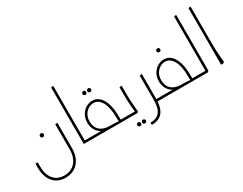

<svg xmlns="http://www.w3.org/2000/svg" viewBox="-100 -1357 2779 2195"><g transform="rotate(-30 1289.5 -260.0)"><path d="M276 -301Q266 -301 258.5 -308.5Q251 -316 251 -326Q251 -337 258.5 -344Q266 -351 276 -351Q287 -351 294 -344Q301 -337 301 -326Q301 -316 294 -308.5Q287 -301 276 -301Z M271 231Q170 231 110 162Q50 93 50 -29H80Q80 80 131 140.5Q182 201 271 201Q363 201 417 139Q471 77 471 -29H501Q501 52 472 110.5Q443 169 391 200Q339 231 271 231ZM50 -29V-80L77 -84L80 -76V-29ZM471 -29V-358L498 -362L501 -354V-29Z M671 0 641 -1V-747L668 -751L671 -743ZM641 0V-30H757V0ZM757 0V-30Q769 -30 773 -26Q777 -22 777 -15Q777 -8 773 -4Q769 0 757 0Z M938 -477Q928 -477 920.5 -484.5Q913 -492 913 -502Q913 -513 920.5 -520Q928 -527 938 -527Q949 -527 956 -520Q963 -513 963 -502Q963 -492 956 -484.5Q949 -477 938 -477ZM1002 -477Q992 -477 984.5 -484.5Q977 -492 977 -502Q977 -513 984.5 -520Q992 -527 1002 -527Q1013 -527 1020 -520Q1027 -513 1027 -502Q1027 -492 1020 -484.5Q1013 -477 1002 -477Z M1120 0V-30H1233V0ZM1233 0V-30Q1245 -30 1249 -26Q1253 -22 1253 -15Q1253 -8 1249 -4Q1245 0 1233 0ZM757 0V-30H1022Q1047 -30 1071.5 -28.5Q1096 -27 1112 -25Q1128 -23 1128 -23L1117 -24Q1116 -38 1115.5 -53.5Q1115 -69 1115 -84Q1114 -212 1074 -281.5Q1034 -351 969 -351Q935 -351 902 -331.5Q869 -312 848 -275.5Q827 -239 827 -187Q827 -114 873 -72Q919 -30 1002 -30V-5Q927 -5 882 -32Q837 -59 817 -101.5Q797 -144 797 -188Q797 -246 821.5 -289Q846 -332 886 -356.5Q926 -381 970 -381Q1027 -381 1066 -342Q1105 -303 1125 -236Q1145 -169 1145 -84Q1145 -67 1146 -47.5Q1147 -28 1148 -14L1133 0ZM757 0Q747 0 742 -5Q737 -10 737 -15Q737 -21 742 -25.5Q747 -30 757 -30Z M1302 146Q1292 146 1284.5 138.5Q1277 131 1277 121Q1277 110 1284.5 103Q1292 96 1302 96Q1313 96 1320 103Q1327 110 1327 121Q1327 131 1320 138.5Q1313 146 1302 146ZM1366 146Q1356 146 1348.5 138.5Q1341 131 1341 121Q1341 110 1348.5 103Q1356 96 1366 96Q1377 96 1384 103Q1391 110 1391 121Q1391 131 1384 138.5Q1377 146 1366 146Z M1336 0 1334 -20Q1330 -52 1326.5 -90.5Q1323 -129 1321 -169.5Q1319 -210 1319 -247V-358L1346 -362L1349 -354V-247Q1349 -218 1350.5 -187Q1352 -156 1354 -125Q1356 -94 1358.5 -66Q1361 -38 1364 -14L1349 0ZM1233 0V-30H1339V0ZM1233 0Q1223 0 1218 -5Q1213 -10 1213 -15Q1213 -21 1218 -25.5Q1223 -30 1233 -30Z M1612 0V-30H1702V0ZM1702 0V-30Q1714 -30 1718 -26Q1722 -22 1722 -15Q1722 -8 1718 -4Q1714 0 1702 0ZM1424 200V170Q1507 170 1546.5 120.5Q1586 71 1586 -35V-358L1613 -362L1616 -354V-35Q1616 36 1597.5 89Q1579 142 1537 171Q1495 200 1424 200Z M1915 -477Q1905 -477 1897.5 -484.5Q1890 -492 1890 -502Q1890 -513 1897.5 -520Q1905 -527 1915 -527Q1926 -527 1933 -520Q1940 -513 1940 -502Q1940 -492 1933 -484.5Q1926 -477 1915 -477Z M2065 0V-30H2178V0ZM2178 0V-30Q2190 -30 2194 -26Q2198 -22 2198 -15Q2198 -8 2194 -4Q2190 0 2178 0ZM1702 0V-30H1967Q1992 -30 2016.5 -28.5Q2041 -27 2057 -25Q2073 -23 2073 -23L2062 -24Q2061 -38 2060.5 -53.5Q2060 -69 2060 -84Q2059 -212 2019 -281.5Q1979 -351 1914 -351Q1880 -351 1847 -331.5Q1814 -312 1793 -275.5Q1772 -239 1772 -187Q1772 -114 1818 -72Q1864 -30 1947 -30V-5Q1872 -5 1827 -32Q1782 -59 1762 -101.5Q1742 -144 1742 -188Q1742 -246 1766.5 -289Q1791 -332 1831 -356.5Q1871 -381 1915 -381Q1972 -381 2011 -342Q2050 -303 2070 -236Q2090 -169 2090 -84Q2090 -67 2091 -47.5Q2092 -28 2093 -14L2078 0ZM1702 0Q1692 0 1687 -5Q1682 -10 1682 -15Q1682 -21 1687 -25.5Q1692 -30 1702 -30Z M2264 0V-747L2291 -751L2294 -743V-14L2279 0ZM2178 0V-30H2272V0ZM2178 0Q2168 0 2163 -5Q2158 -10 2158 -15Q2158 -21 2163 -25.5Q2168 -30 2178 -30Z M2454 0V-747L2481 -751L2484 -743V-247Q2484 -206 2486.5 -165Q2489 -124 2491.5 -89.5Q2494 -55 2496.5 -34.5Q2499 -14 2499 -14L2484 0Z"/></g></svg>

Font: Fustat ExtraLight
Style: Regular
Weight: 250
Designer: Mohamed Gaber, Khaled Hosny, Laura Garcia Mut
Foundry: Kief Type Foundry, Alif Type Foundry, Hard Type Foundry
Version: Version 1.007